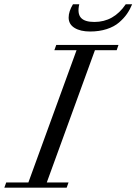

<svg xmlns="http://www.w3.org/2000/svg" viewBox="-66 -872 634 892"><path d="M352.5 -725.6Q307.6 -725.6 280.3 -742.4Q252.9 -759.3 252.9 -790.5Q252.9 -818.8 272.9 -852.1H302.2Q292.5 -810.1 309.6 -790Q326.7 -770 372.6 -770Q462.4 -770 518.1 -852.1H547.9Q538.1 -828.1 523.9 -807.6Q509.8 -787.1 487.1 -767.6Q464.4 -748 429.7 -736.8Q395 -725.6 352.5 -725.6ZM-45.9 0 -37.1 -24.4H65.9L289.6 -638.7H186.5L195.3 -663.1H484.4L476.1 -638.7H375L151.4 -24.4H252.4L243.7 0Z"/></svg>

Font: Elstob 18pt
Style: Italic
Weight: 400
Italic angle: -20°
Designer: Peter S. Baker
Version: Version 1.015